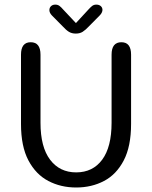

<svg xmlns="http://www.w3.org/2000/svg" viewBox="-20 -802 659 832"><path d="M310 10.5Q243.5 10.5 189.5 -17.8Q135.5 -46 103.2 -106.8Q71 -167.5 71 -265V-565Q71 -619 113 -619Q155.5 -619 155.5 -565V-270Q155.5 -165 197 -110Q238.5 -55 310 -55Q382 -55 422.8 -110Q463.5 -165 463.5 -270V-565Q463.5 -619 506 -619Q548 -619 548 -565V-265Q548 -167.5 516.2 -106.8Q484.5 -46 430.8 -17.8Q377 10.5 310 10.5ZM412 -735 365 -687.5Q350.5 -672 338.2 -664.2Q326 -656.5 308.5 -656.5Q291 -656.5 278.5 -664.2Q266 -672 252 -687.5L205 -735Q194 -746.5 194 -758Q194 -768.5 201 -775.2Q208 -782 219.5 -782Q230.5 -782 238 -776.2Q245.5 -770.5 254 -760.5L309 -702L362.5 -760Q371.5 -770 379 -776Q386.5 -782 397.5 -782Q409.5 -782 416.8 -775.5Q424 -769 424 -759Q424 -754 421.2 -747.8Q418.5 -741.5 412 -735Z"/></svg>

Font: Sono Monospace
Style: Regular
Weight: 400
Designer: Tyler Finck
Foundry: Tyler Finck
Version: Version 2.112